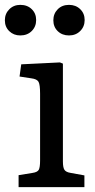

<svg xmlns="http://www.w3.org/2000/svg" viewBox="-36 -765 389 785"><path d="M40 0V-48.8L97.2 -58.1Q117.2 -61 122.6 -71Q127.9 -81.1 127.9 -108.9V-381.8Q127.9 -418.9 121.6 -430.4Q115.2 -441.9 91.8 -444.8L43.9 -452.1L50.8 -502L209 -509.8L221.2 -504.9V-105Q221.2 -80.1 227.5 -70.6Q233.9 -61 252.9 -58.1L309.1 -47.9V0ZM246.1 -620.1Q218.3 -620.1 200.2 -637.5Q182.1 -654.8 182.1 -682.1Q182.1 -709 200 -727.1Q217.8 -745.1 246.1 -745.1Q273.9 -745.1 292 -727.5Q310.1 -710 310.1 -683.1Q310.1 -656.2 292 -638.2Q273.9 -620.1 246.1 -620.1ZM46.9 -620.1Q20 -620.1 2 -637.5Q-16.1 -654.8 -16.1 -682.1Q-16.1 -709 2 -727.1Q20 -745.1 46.9 -745.1Q75.7 -745.1 93.8 -727.5Q111.8 -710 111.8 -683.1Q111.8 -656.2 93.8 -638.2Q75.7 -620.1 46.9 -620.1Z"/></svg>

Font: Literata
Style: Regular
Weight: 400
Designer: Latin by Veronika Burian and Jose Scaglione. Greek by Irene Vlachou. Cyrillic by Vera Evstafieva.
Foundry: TypeTogether
Version: Version 3.002